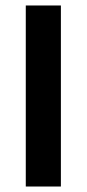

<svg xmlns="http://www.w3.org/2000/svg" viewBox="-20 -680 316 700"><path d="M74 0V-660H202V0Z"/></svg>

Font: Bricolage Grotesque 24pt SemiBold
Style: Regular
Weight: 600
Designer: Mathieu Triay
Foundry: Atelier Triay
Version: Version 1.001;gftools[0.9.33.dev8+g029e19f]